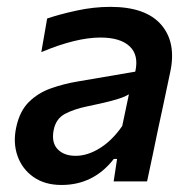

<svg xmlns="http://www.w3.org/2000/svg" viewBox="-20 -529 566 560"><path d="M159.5 10.5Q110.5 10.5 77.5 -12.8Q44.5 -36 31 -74.5Q17.5 -113 27.5 -158.5Q37.5 -205 64.2 -231.5Q91 -258 128.2 -271.2Q165.5 -284.5 207.5 -291.5L374.5 -320Q385.5 -368 358.2 -393.8Q331 -419.5 273 -419.5Q202 -419.5 100.5 -377L117.5 -475Q152.5 -487 202.8 -498Q253 -509 302 -509Q405.5 -509 450.5 -456.5Q495.5 -404 476 -316.5Q471 -293 465.5 -266.8Q460 -240.5 453.5 -210L442 -157Q435 -122.5 426.8 -83.8Q418.5 -45 409 0H311.5L321.5 -65.5H312Q253 10.5 159.5 10.5ZM200.5 -74.5Q235.5 -74.5 271.8 -97.2Q308 -120 336.5 -161.5L356 -254Q348 -249 335.5 -244.2Q323 -239.5 299.8 -233.5Q276.5 -227.5 235.5 -219Q196.5 -211 169.8 -197Q143 -183 136.5 -149.5Q129.5 -113.5 148 -94Q166.5 -74.5 200.5 -74.5Z"/></svg>

Font: Commissioner Medium
Style: Italic
Weight: 500
Italic angle: -12°
Designer: Kostas Bartsokas
Foundry: Kostas Bartsokas
Version: Version 1.000; ttfautohint (v1.8.3)